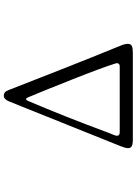

<svg xmlns="http://www.w3.org/2000/svg" viewBox="130 -870 739 1040"><g transform="rotate(-90 500.0 -350.5)"><path d="M470 -671Q482 -700 501 -700Q511 -700 518.5 -694.5Q526 -689 532 -673Q586 -533 653 -364Q720 -195 772 -68Q782 -44 782 -28Q782 -12 770.5 -6.5Q759 -1 733 -1H262Q238 -1 227.5 -7Q217 -13 217 -27Q217 -41 228 -68ZM302 -72H659Q670 -72 674.5 -78Q679 -84 676 -94Q656 -160 590 -327Q524 -494 492 -569Q488 -579 483 -579Q477 -579 473 -569Q387 -367 307 -151L298 -127Q295 -120 289.5 -106.5Q284 -93 284 -87Q284 -80 289 -76Q294 -72 302 -72Z"/></g></svg>

Font: Hina Mincho
Style: Regular
Weight: 400
Designer: satsuyako
Foundry: satsuyako
Version: Version 1.100